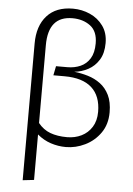

<svg xmlns="http://www.w3.org/2000/svg" viewBox="-63 -810 741 1070"><g transform="rotate(5 307.5 -274.5)"><path d="M301.5 -763.1Q351.8 -763.1 396.9 -743.1Q442.1 -723.1 470.5 -683.8Q499 -644.6 499 -587.7Q499 -530.8 475.9 -493.6Q452.8 -456.4 416.4 -436.9Q380 -417.4 339 -413.3Q377.4 -409.2 415.9 -397.7Q454.4 -386.2 485.6 -363.1Q516.9 -340 535.9 -301.5Q554.9 -263.1 554.9 -205.1Q554.9 -137.9 521.3 -90Q487.7 -42.1 435.6 -16.7Q383.6 8.7 328.2 8.7Q285.1 8.7 243.8 -4.9Q202.6 -18.5 168.2 -47.7V206.7L105.1 213.8V-551.3Q105.1 -649.7 156.2 -706.4Q207.2 -763.1 301.5 -763.1ZM168.2 -111.8Q196.4 -76.4 236.2 -61.5Q275.9 -46.7 330.3 -46.7Q374.4 -46.7 410.8 -64.6Q447.2 -82.6 469 -117.4Q490.8 -152.3 490.8 -202.1Q490.8 -290.8 439.5 -337.2Q388.2 -383.6 287.2 -383.6H224.6L234.9 -435.4H298.5Q338.5 -435.4 371.5 -450Q404.6 -464.6 424.4 -496.7Q444.1 -528.7 444.1 -581Q444.1 -648.7 403.3 -679.2Q362.6 -709.7 303.1 -709.7Q168.2 -709.7 168.2 -547.2Z"/></g></svg>

Font: Fira Code Light
Style: Regular
Weight: 300
Monospace: yes
Designer: Carrois Corporate, Edenspiekermann AG, Nikita Prokopov
Foundry: Carrois Corporate, Edenspiekermann AG, Nikita Prokopov
Version: Version 6.000; ttfautohint (v1.8.2) -l 8 -r 50 -G 200 -x 14 